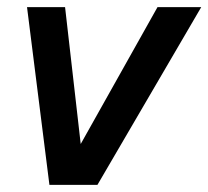

<svg xmlns="http://www.w3.org/2000/svg" viewBox="-20 -520 586 540"><path d="M207 -115 423 -500H546L254 0H119L56 -500H163Z"/></svg>

Font: CBA Beacon Sans Bold
Style: Italic
Weight: 700
Italic angle: -13°
Designer: Wei Huang
Foundry: Wei Huang
Version: Version 1.002